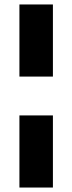

<svg xmlns="http://www.w3.org/2000/svg" viewBox="-20 -740 323 860"><path d="M67 -397V-720H217V-397ZM67 100V-223H217V100Z"/></svg>

Font: DM Sans 16pt Black
Style: Regular
Weight: 900
Version: Version 4.004;gftools[0.9.30]